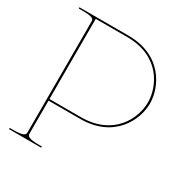

<svg xmlns="http://www.w3.org/2000/svg" viewBox="-174 -898 996 1037"><g transform="rotate(30 324.0 -380.0)"><path d="M25 -760V-752.5H45C111 -752.5 120 -743 120 -727.5V-35C120 -20.5 113.5 -7.5 45 -7.5H25V0H225V-7.5H207.5C139 -7.5 132.5 -20.5 132.5 -35V-240H330C540 -240 615 -397.5 615 -500C615 -600.5 542 -760 330 -760ZM132.5 -250V-750H328.5C534.5 -750 602.5 -596.5 602.5 -500C602.5 -401.5 532.5 -250 328.5 -250Z"/></g></svg>

Font: ZnikomitSC
Style: Regular
Weight: 100
Designer: gluk
Foundry: gluk
Version: Version 0.55